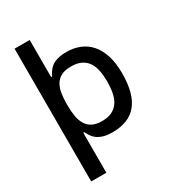

<svg xmlns="http://www.w3.org/2000/svg" viewBox="-219 -844 1049 1167"><g transform="rotate(-30 305.0 -261.0)"><path d="M71.4 -727.3H177.6V-466.6H184.3Q188.9 -474.4 193.9 -483.8Q198.9 -493.3 206.1 -502.8Q213.4 -512.4 223.7 -521.5Q234 -530.5 249.1 -537.5Q264.2 -544.4 285.2 -548.5Q306.1 -552.6 334.2 -552.6Q383.5 -552.6 425.4 -536Q467.3 -519.5 498 -485.1Q528.8 -450.6 546 -397.7Q563.2 -344.8 563.2 -271.7Q563.2 -198.9 548.7 -145.6Q534.1 -92.3 505.3 -57.5Q476.6 -22.7 433.8 -6Q391 10.7 334.9 10.7Q293.3 10.7 267.2 1.8Q241.1 -7.1 225.1 -20.2Q209.2 -33.4 200.3 -48.5Q191.4 -63.6 184.3 -76H177.6V204.5H71.4ZM313.2 -79.9Q356.2 -79.9 384.4 -94.5Q412.6 -109 429.3 -134.9Q446 -160.9 452.8 -196Q459.5 -231.2 459.5 -272.7Q459.5 -313.9 452.9 -348.5Q446.4 -383.2 429.9 -408.6Q413.4 -433.9 384.9 -448.2Q356.5 -462.4 313.2 -462.4Q270.6 -462.4 244.1 -448.3Q217.7 -434.3 202.9 -409.3Q188.2 -384.2 182.9 -349.4Q177.6 -314.6 177.6 -272.7Q177.6 -230.8 182.9 -195.5Q188.2 -160.2 203.1 -134.4Q218 -108.7 244.5 -94.3Q271 -79.9 313.2 -79.9Z"/></g></svg>

Font: Cannonade Med
Style: Regular
Weight: 500
Designer: Rasmus Andersson
Foundry: rsms
Version: Version 3.012;git-f93a4a705